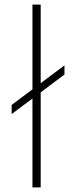

<svg xmlns="http://www.w3.org/2000/svg" viewBox="-20 -820 323 840"><path d="M158 0H122V-389L31 -321V-361L122 -429V-800H158V-456L262 -534V-494L158 -416Z"/></svg>

Font: Tanohe Sans ExtraLight
Style: Regular
Weight: 250
Designer: Village Type and Design LLC & Cristiano Sobral
Foundry: Cooper Hewitt Smithsonian Design Museum
Version: Version 1.00;September 29, 2021;FontCreator 13.0.0.2655 64-b